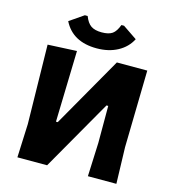

<svg xmlns="http://www.w3.org/2000/svg" viewBox="-122 -952 958 1055"><g transform="rotate(15 356.5 -425.0)"><path d="M453 -850 534 -795Q509 -746 458 -718.5Q407 -691 339 -691Q202 -691 150 -795L230 -850H246Q260 -813 282 -798Q304 -783 343 -783Q383 -783 403.5 -797.5Q424 -812 438 -850ZM74 0 82 -191 74 -641 239 -649 228 -244H238L467 -645H640L631 -207L637 0H475L483 -191V-402H473L243 0Z"/></g></svg>

Font: Alegreya Sans ExtraBold
Style: Regular
Weight: 800
Designer: Juan Pablo del Peral
Foundry: Huerta Tipografica
Version: Version 2.007